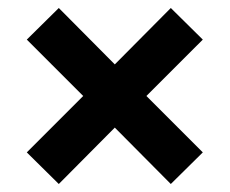

<svg xmlns="http://www.w3.org/2000/svg" viewBox="-20 -569 574 480"><path d="M127 -109 47 -188 188 -329 47 -470 127 -549 267 -408 407 -549 487 -470 346 -329 487 -188 407 -109 267 -250Z"/></svg>

Font: Source Sans 3 ExtraBold
Style: Regular
Weight: 800
Designer: Paul D. Hunt
Foundry: Adobe
Version: Version 3.052;hotconv 1.1.0;makeotfexe 2.6.0